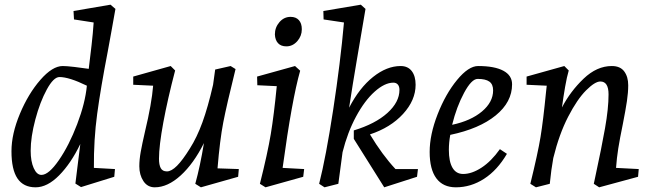

<svg xmlns="http://www.w3.org/2000/svg" viewBox="-20 -790 2785 820"><path d="M29 -144Q29 -218 65 -304Q101 -390 152.5 -449Q204 -508 248 -508Q265 -508 298.5 -504Q332 -500 359 -496Q365 -544 371 -596.5Q377 -649 380 -694L296 -707L294 -743L452 -770L473 -752Q465 -705 456.5 -659.5Q448 -614 440 -569Q410 -414 395 -303.5Q380 -193 381 -73L471 -68L468 -35L326 9L302 -6L311 -79Q319 -148 323 -175Q283 -92 232.5 -41Q182 10 132 10Q80 10 54.5 -28Q29 -66 29 -144ZM157 -43Q188 -43 231.5 -106Q275 -169 309.5 -259.5Q344 -350 351 -424Q275 -461 234 -461Q209 -461 180 -408Q151 -355 131 -280Q111 -205 111 -146Q111 -101 124 -72Q137 -43 157 -43Z M575 -80Q575 -108 581 -141.5Q587 -175 599 -227Q628 -348 634 -424L549 -428V-463L709 -508L728 -489Q696 -367 677.5 -267Q659 -167 659 -112Q659 -86 666.5 -72Q674 -58 693 -58Q712 -58 736 -82Q760 -106 791 -156Q821 -203 844.5 -267.5Q868 -332 890 -428L899 -493L965 -508L986 -495Q948 -342 933.5 -267Q919 -192 909 -71L1000 -68L997 -35L838 10L814 -5Q835 -81 851 -179Q807 -91 751.5 -40.5Q696 10 641 10Q610 10 592.5 -16.5Q575 -43 575 -80Z M1162 -422 1079 -426 1078 -463 1240 -508 1262 -488Q1227 -366 1187 -73L1279 -68L1275 -35L1114 10L1090 -5Q1123 -136 1136.5 -217.5Q1150 -299 1162 -422ZM1154 -643Q1154 -673 1173.5 -695.5Q1193 -718 1221 -718Q1244 -718 1256.5 -704Q1269 -690 1269 -665Q1269 -636 1249.5 -614Q1230 -592 1203 -592Q1180 -592 1167.5 -605.5Q1155 -619 1154 -643Z M1449 -694 1362 -707 1361 -743 1521 -770 1541 -752 1504 -534Q1495 -480 1487 -432Q1479 -384 1471 -330Q1515 -415 1573.5 -461.5Q1632 -508 1691 -508Q1722 -508 1738.5 -486.5Q1755 -465 1755 -428Q1755 -362 1701.5 -303.5Q1648 -245 1560 -216Q1613 -128 1669 -68H1765L1761 -35L1621 10L1491 -197V-233Q1583 -261 1634.5 -307.5Q1686 -354 1686 -406Q1686 -421 1679 -429Q1672 -437 1660 -437Q1623 -437 1580 -398.5Q1537 -360 1500.5 -292Q1464 -224 1443 -140L1425 -5L1366 10L1343 -5Q1372 -119 1403 -321.5Q1434 -524 1449 -694Z M1815 -141Q1815 -215 1849 -302Q1883 -389 1932 -448.5Q1981 -508 2022 -508Q2092 -508 2129.5 -488Q2167 -468 2167 -430Q2167 -354 2097 -297Q2027 -240 1903 -214Q1897 -181 1897 -150Q1897 -100 1912.5 -73.5Q1928 -47 1958 -47Q1995 -47 2036.5 -74Q2078 -101 2115 -153L2145 -133Q2104 -63 2047.5 -26.5Q1991 10 1927 10Q1872 10 1843.5 -28.5Q1815 -67 1815 -141ZM2086 -404Q2086 -430 2070 -441.5Q2054 -453 2020 -453Q1994 -453 1962 -393.5Q1930 -334 1911 -257Q1991 -274 2038.5 -314Q2086 -354 2086 -404Z M2312 -397 2315 -424 2229 -428V-463L2390 -508L2409 -489Q2401 -462 2393.5 -419Q2386 -376 2380 -331Q2416 -400 2472.5 -454Q2529 -508 2593 -508Q2629 -508 2646 -485Q2663 -462 2663 -426Q2663 -395 2657.5 -358Q2652 -321 2640 -260Q2627 -197 2620.5 -156Q2614 -115 2611 -73L2708 -68L2705 -35L2539 10L2516 -5L2523 -38Q2549 -158 2564 -242.5Q2579 -327 2579 -387Q2579 -442 2544 -442Q2521 -442 2483 -404Q2445 -366 2406.5 -291.5Q2368 -217 2343 -115Q2334 -66 2328 -5L2269 10L2245 -5Q2277 -135 2288.5 -205Q2300 -275 2312 -397Z"/></svg>

Font: Andada Pro
Style: Italic
Weight: 400
Italic angle: -7°
Designer: Carolina Giovagnoli
Foundry: Huerta Tipografica
Version: Version 3.005; ttfautohint (v1.8.4)